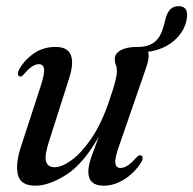

<svg xmlns="http://www.w3.org/2000/svg" viewBox="-20 -595 628 624"><path d="M437.5 -90Q443 -89 443.5 -82.2Q444 -75.5 439 -67.5Q416.5 -32.5 383.8 -12Q351 8.5 317 8.5Q267 8.5 267 -37Q267 -56.5 277.2 -85.8Q287.5 -115 301 -151Q251.5 -63 195.5 -27.2Q139.5 8.5 95 8.5Q46.5 8.5 38 -27.5Q29.5 -63.5 49.5 -122.5L113 -317.5Q125.5 -356.5 123 -371.5Q120.5 -386.5 106.5 -386.5Q96.5 -386.5 84.8 -379.2Q73 -372 57 -353Q49 -344.5 44.5 -346.5Q39.5 -347 38.5 -353.8Q37.5 -360.5 43 -371Q62 -403 92.2 -422.8Q122.5 -442.5 160 -442.5Q200 -442.5 210.2 -416Q220.5 -389.5 205 -341.5L139 -134.5Q124 -88 129.8 -69.8Q135.5 -51.5 158 -51.5Q181 -51.5 213 -74.8Q245 -98 277.8 -146.2Q310.5 -194.5 335.5 -269Q350.5 -312.5 355.2 -333Q360 -353.5 360 -365Q360 -376 356.5 -384.2Q353 -392.5 353 -403.5Q353 -421 372.5 -431.8Q392 -442.5 426 -442.5Q430 -442.5 433.5 -442.5Q465.5 -444 484.2 -460Q503 -476 512 -510.5L517.5 -532Q528 -576 561.5 -575Q596.5 -574 585.5 -526Q576.5 -488.5 543.5 -461Q510.5 -433.5 461 -426.5Q467.5 -410 453.5 -371L367.5 -122Q352.5 -80.5 354.8 -64.8Q357 -49 371.5 -49Q381.5 -49 393.8 -56.2Q406 -63.5 425 -85Q432.5 -92 437.5 -90Z"/></svg>

Font: Fraunces 144pt S050
Style: Italic
Weight: 400
Italic angle: -16°
Version: Version 1.000; ttfautohint (v1.8.3)